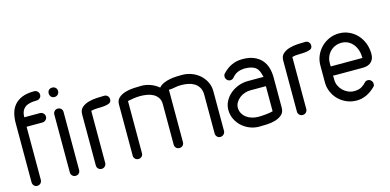

<svg xmlns="http://www.w3.org/2000/svg" viewBox="-69 -1126 3088 1520"><g transform="rotate(-15 1475.0 -366.0)"><path d="M48 -526Q48 -568 57.5 -605Q67 -642 90.5 -670.5Q114 -699 153.5 -715.5Q193 -732 253 -732Q270 -732 281.5 -721Q293 -710 293 -693Q293 -677 281.5 -666.5Q270 -656 253 -656Q187 -656 157.5 -632Q128 -608 126 -563V-553H133H253Q270 -553 281.5 -541.5Q293 -530 293 -515Q293 -498 281.5 -487Q270 -476 253 -476H124V-42Q124 -25 113 -13.5Q102 -2 85 -2Q69 -2 58.5 -13.5Q48 -25 48 -42Z M399 -646Q382 -646 371.5 -657.5Q361 -669 361 -685Q361 -702 371.5 -712.5Q382 -723 399 -723Q416 -723 427 -712.5Q438 -702 438 -685Q438 -669 427 -657.5Q416 -646 399 -646ZM361 -513Q361 -529 372 -540Q383 -551 399 -551Q416 -551 426.5 -540Q437 -529 437 -513V-38Q437 -22 426.5 -11Q416 0 399 0Q383 0 372 -11Q361 -22 361 -38Z M651 -38Q651 -22 639.5 -11Q628 0 612 0Q596 0 585 -11Q574 -22 574 -38V-457Q574 -493 596.5 -512.5Q619 -532 651 -541Q683 -550 718.5 -552Q754 -554 781 -554Q797 -554 808 -543Q819 -532 819 -516Q819 -493 802 -485Q785 -477 760 -474.5Q735 -472 705.5 -472Q676 -472 651 -465Z M952 -38Q952 -22 941.5 -11Q931 0 914 0Q897 0 886.5 -11Q876 -22 876 -38V-457Q876 -492 898.5 -511.5Q921 -531 953 -540.5Q985 -550 1020.5 -552Q1056 -554 1083 -554Q1162 -554 1226 -502Q1243 -521 1267.5 -531.5Q1292 -542 1319 -547Q1346 -552 1372 -553Q1398 -554 1418 -554Q1459 -554 1496.5 -540Q1534 -526 1562.5 -500.5Q1591 -475 1608 -440.5Q1625 -406 1625 -364V-40Q1625 -24 1613.5 -12.5Q1602 -1 1585 -1Q1569 -1 1558.5 -12.5Q1548 -24 1548 -40V-364Q1546 -397 1532 -419Q1518 -441 1496.5 -454Q1475 -467 1447.5 -472.5Q1420 -478 1391 -478Q1362 -478 1336.5 -472.5Q1311 -467 1288 -467V-38Q1288 -22 1277.5 -11Q1267 0 1250 0Q1233 0 1222.5 -11Q1212 -22 1212 -38V-370Q1212 -401 1198 -422Q1184 -443 1162 -455.5Q1140 -468 1111.5 -473Q1083 -478 1055 -478Q1029 -478 1001.5 -474Q974 -470 952 -465Z M2030 -372 2038 -370Q2037 -372 2036.5 -376Q2036 -380 2035 -382Q2030 -404 2022.5 -421Q2015 -438 2001 -450Q1987 -462 1964 -468.5Q1941 -475 1906 -475Q1874 -473 1850.5 -462.5Q1827 -452 1807 -428Q1795 -414 1778 -414Q1762 -414 1751 -426Q1740 -438 1740 -452Q1740 -468 1748 -476Q1782 -513 1822 -532Q1862 -551 1913 -551Q1967 -551 2005 -535Q2043 -519 2067.5 -491.5Q2092 -464 2103 -427Q2114 -390 2114 -347V-99Q2114 -62 2091 -42Q2068 -22 2035.5 -12.5Q2003 -3 1967 -1.5Q1931 0 1904 0Q1864 0 1827.5 -14.5Q1791 -29 1763 -54.5Q1735 -80 1718 -115Q1701 -150 1701 -191Q1701 -229 1718.5 -262Q1736 -295 1765 -319.5Q1794 -344 1831.5 -358Q1869 -372 1909 -372ZM2037 -296H1909Q1887 -296 1864 -288.5Q1841 -281 1822.5 -267Q1804 -253 1791.5 -233.5Q1779 -214 1778 -191Q1778 -162 1790.5 -140.5Q1803 -119 1822.5 -105Q1842 -91 1867 -84Q1892 -77 1917 -77Q1943 -77 1976 -80Q2009 -83 2037 -90Z M2299 -38Q2299 -22 2287.5 -11Q2276 0 2260 0Q2244 0 2233 -11Q2222 -22 2222 -38V-457Q2222 -493 2244.5 -512.5Q2267 -532 2299 -541Q2331 -550 2366.5 -552Q2402 -554 2429 -554Q2445 -554 2456 -543Q2467 -532 2467 -516Q2467 -493 2450 -485Q2433 -477 2408 -474.5Q2383 -472 2353.5 -472Q2324 -472 2299 -465Z M2573 -314H2833Q2833 -347 2824 -376Q2815 -405 2798 -426.5Q2781 -448 2757 -460.5Q2733 -473 2703 -473Q2675 -473 2651.5 -463Q2628 -453 2610.5 -435.5Q2593 -418 2583 -394Q2573 -370 2573 -343ZM2800 -120Q2810 -133 2828 -133Q2844 -133 2855 -121Q2866 -109 2866 -94Q2866 -89 2865 -83Q2864 -77 2859 -72Q2788 0 2703 0Q2660 0 2622.5 -16Q2585 -32 2557 -59.5Q2529 -87 2512.5 -124.5Q2496 -162 2496 -205V-343Q2496 -386 2512.5 -423.5Q2529 -461 2557 -489Q2585 -517 2622.5 -533.5Q2660 -550 2703 -550Q2746 -550 2784 -533Q2822 -516 2850 -486Q2878 -456 2894 -415Q2910 -374 2910 -326Q2910 -284 2885 -261Q2860 -238 2817 -238H2581L2571 -240L2573 -230V-205Q2573 -179 2583.5 -156Q2594 -133 2612 -115.5Q2630 -98 2653.5 -87.5Q2677 -77 2703 -77Q2741 -77 2765 -91.5Q2789 -106 2800 -120Z"/></g></svg>

Font: VDS Compensated
Style: Light
Weight: 300
Designer: artmaker
Foundry: artmaker
Version: Version 1.000 2012 initial release